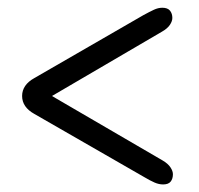

<svg xmlns="http://www.w3.org/2000/svg" viewBox="-20 -596 526 508"><path d="M437.5 -135Q437.5 -123 431.5 -115.5Q425.5 -108 411.5 -108Q400.5 -108 389 -113Q377.5 -118 361.5 -127.5L71 -294.5Q38.5 -312.5 38.5 -342Q38.5 -371.5 71 -389.5L359.5 -556Q376 -565 387.2 -570.2Q398.5 -575.5 409.5 -575.5Q423.5 -575.5 429.8 -567.8Q436 -560 436 -548.5Q436 -540 429.5 -530.2Q423 -520.5 409 -512.5L117.5 -342L411 -171Q424.5 -163 431 -153.2Q437.5 -143.5 437.5 -135Z"/></svg>

Font: Fraunces 72pt S050 SemiBold
Style: Regular
Weight: 600
Version: Version 1.000; ttfautohint (v1.8.3)